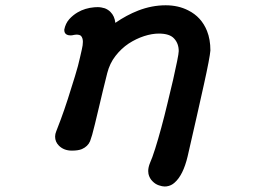

<svg xmlns="http://www.w3.org/2000/svg" viewBox="-20 -509 1040 716"><path d="M572.3 -383.8Q546.9 -383.8 517.3 -374.3Q487.8 -364.7 460 -346.7Q432.1 -328.1 410.6 -300.3Q389.2 -272.9 379.9 -236.3Q361.3 -162.1 351.1 -117.7Q330.6 -30.3 323.7 -6.3Q320.8 1.5 319.1 7.8Q317.4 14.2 315.9 17.6Q307.6 37.1 285.6 46.9Q272 52.7 248 52.7Q218.3 52.7 199.7 34.2Q185.5 20 185.5 0.5Q185.5 -9.3 189.7 -19.3Q193.8 -29.3 206.5 -63.2Q219.2 -97.2 232.9 -139.6Q246.6 -182.1 259.5 -224.4Q272.5 -266.6 278.3 -294.4Q281.2 -308.6 285.2 -324.7Q289.1 -340.8 289.1 -353Q289.1 -367.2 282.2 -375Q277.3 -379.9 264.6 -379.9Q260.7 -379.9 256.3 -378.9Q249 -377 243.7 -377Q226.6 -377 221.7 -387.2Q219.7 -391.6 219.7 -397.5V-398.4Q224.1 -421.4 238.3 -437.5Q252 -452.6 269.5 -462.9Q296.9 -479 332 -481.9Q337.9 -482.4 344.5 -482.4Q351.1 -482.4 357.9 -481.2Q364.7 -480 371.1 -478Q383.3 -473.1 391.6 -464.8Q399.9 -456.5 404.3 -446.5Q408.7 -436.5 410.2 -423.8Q451.7 -452.6 495.6 -469.7Q546.4 -489.3 597.7 -489.3Q645 -489.3 682.1 -470.2Q731 -445.8 752 -393.6Q764.6 -361.8 764.6 -321.3V-320.8Q762.7 -294.9 740.7 -195.3Q718.8 -95.7 679.7 74.2Q663.1 144 631.3 171.9Q618.7 183.6 601.6 186Q597.7 186.5 593.8 186.5Q585.4 186.5 572.3 182.1Q559.1 177.7 548.8 167Q537.6 156.2 533.7 139.6Q532.7 134.3 532.7 128.9Q532.7 114.7 539.6 98.1Q547.4 81.1 558.6 45.7Q569.8 10.3 581.5 -33Q593.3 -76.2 604.5 -123.5Q628.9 -222.2 640.6 -281.2Q646.5 -310.5 646.5 -318.4Q646.5 -346.7 629.4 -365.2Q612.8 -383.8 572.3 -383.8Z"/></svg>

Font: Bakudai
Style: Bold
Weight: 700
Version: Version 1.48